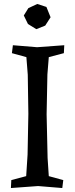

<svg xmlns="http://www.w3.org/2000/svg" viewBox="-20 -938 379 968"><path d="M220 -141 226 -50 299 -30 294 10 172 0 35 10 37 -30 112 -50 119 -158 123 -364 120 -561 113 -650 40 -670 45 -710 167 -700 304 -710 302 -670 226 -650 219 -563 215 -362ZM123 -897 168 -918 214 -903 235 -851 208 -809 163 -791 121 -817 100 -860Z"/></svg>

Font: Alike Angular
Style: Regular
Weight: 400
Designer: Sveta Sebyakina
Foundry: Cyreal (www.cyreal.org)
Version: Version 1.300; ttfautohint (v1.8.4.7-5d5b)